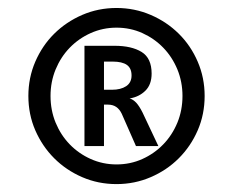

<svg xmlns="http://www.w3.org/2000/svg" viewBox="-20 -716 590 486"><path d="M324.2 -346.2H380.9L340.8 -431.2C335.3 -442.2 329.9 -450.5 324.7 -456.1C319.5 -461.6 314 -465.2 308.1 -466.8C324.1 -469.4 337.3 -475.9 347.9 -486.3C358.5 -496.7 363.8 -511.2 363.8 -529.8C363.8 -555.8 355.3 -574.1 338.4 -584.5C321.5 -594.9 298.7 -600.1 270 -600.1H193.8V-346.2H243.2V-451.2H252.9C261.4 -451.2 268.5 -449.2 274.2 -445.3C279.9 -441.4 284.5 -435.7 288.1 -428.2ZM313 -524.9C313 -512.9 308.4 -503.8 299.3 -497.8C290.2 -491.8 278.2 -488.8 263.2 -488.8H243.2V-560.1H265.1C281.1 -560.1 293.1 -557.3 301 -551.8C309 -546.2 313 -537.3 313 -524.9ZM274.9 -646C298.3 -646 320.1 -641.4 340.3 -632.3C360.5 -623.2 378.2 -610.8 393.3 -595.2C408.4 -579.6 420.3 -561.3 429 -540.3C437.6 -519.3 441.9 -496.9 441.9 -473.1C441.9 -449.1 437.6 -426.5 429 -405.5C420.3 -384.5 408.4 -366.2 393.3 -350.6C378.2 -335 360.5 -322.6 340.3 -313.5C320.1 -304.4 298.3 -299.8 274.9 -299.8C251.8 -299.8 230.1 -304.4 209.7 -313.5C189.4 -322.6 171.6 -335 156.5 -350.6C141.4 -366.2 129.5 -384.5 120.8 -405.5C112.2 -426.5 107.9 -449.1 107.9 -473.1C107.9 -496.9 112.2 -519.3 120.8 -540.3C129.5 -561.3 141.4 -579.6 156.5 -595.2C171.6 -610.8 189.4 -623.2 209.7 -632.3C230.1 -641.4 251.8 -646 274.9 -646ZM274.9 -695.8C244 -695.8 215 -689.9 188 -678.2C161 -666.5 137.4 -650.6 117.2 -630.6C97 -610.6 81.1 -587 69.3 -559.8C57.6 -532.6 51.8 -503.7 51.8 -473.1C51.8 -442.2 57.6 -413.2 69.3 -386.2C81.1 -359.2 97 -335.6 117.2 -315.4C137.4 -295.2 161 -279.3 188 -267.6C215 -255.9 244 -250 274.9 -250C305.5 -250 334.4 -255.9 361.6 -267.6C388.8 -279.3 412.4 -295.2 432.6 -315.4C452.8 -335.6 468.8 -359.2 480.5 -386.2C492.2 -413.2 498 -442.2 498 -473.1C498 -503.7 492.2 -532.6 480.5 -559.8C468.8 -587 452.8 -610.6 432.6 -630.6C412.4 -650.6 388.8 -666.5 361.6 -678.2C334.4 -689.9 305.5 -695.8 274.9 -695.8Z"/></svg>

Font: CodeNewRoman Nerd Font Mono
Style: Regular
Weight: 400
Monospace: yes
Designer: Sam Radian
Foundry: Code New Roman
Version: Version 2.00 November 29, 2014;Nerd Fonts 3.2.1